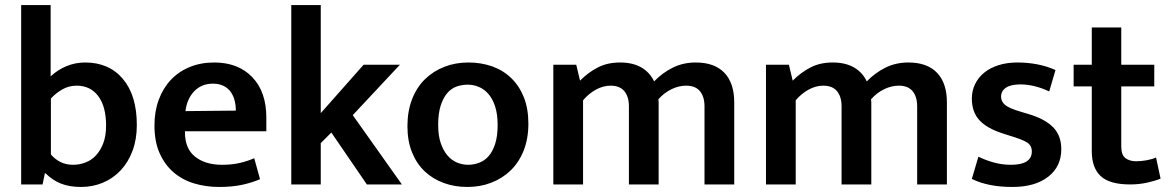

<svg xmlns="http://www.w3.org/2000/svg" viewBox="-20 -732 4642 762"><path d="M523 -236Q523 -179 506 -133.5Q489 -88 459 -56Q429 -24 388.5 -7Q348 10 302 10Q255 10 221.5 -3.5Q188 -17 161 -44H158L149 0H64V-712H181V-429Q209 -455 244 -469.5Q279 -484 318 -484Q413 -484 468 -418.5Q523 -353 523 -236ZM401 -234Q401 -309 370 -350.5Q339 -392 284 -392Q253 -392 227 -377Q201 -362 182 -341V-119Q198 -100 220 -89Q242 -78 270 -78Q295 -78 319 -87Q343 -96 361 -115.5Q379 -135 390 -164Q401 -193 401 -234Z M1037 -211H714V-207Q714 -142 754.5 -110Q795 -78 861 -78Q900 -78 930.5 -85Q961 -92 989 -104L1012 -21Q983 -8 943 1Q903 10 850 10Q797 10 750.5 -4Q704 -18 669 -48Q634 -78 613.5 -124Q593 -170 593 -234Q593 -290 610 -336Q627 -382 658 -415Q689 -448 733 -466Q777 -484 830 -484Q925 -484 981 -426Q1037 -368 1037 -265ZM916 -293Q916 -314 911 -333.5Q906 -353 895 -368Q884 -383 866.5 -391.5Q849 -400 825 -400Q780 -400 751 -370Q722 -340 716 -291Z M1253 -164V0H1136V-712H1253V-283L1423 -475H1567L1380 -275L1575 0H1436L1295 -206Z M2077 -241Q2077 -182 2058.5 -135Q2040 -88 2007 -56Q1974 -24 1930 -7Q1886 10 1835 10Q1784 10 1740.5 -6Q1697 -22 1665 -52.5Q1633 -83 1615 -128Q1597 -173 1597 -231Q1597 -291 1615.5 -338.5Q1634 -386 1667 -418Q1700 -450 1744 -467Q1788 -484 1839 -484Q1890 -484 1933.5 -468.5Q1977 -453 2009 -422Q2041 -391 2059 -346Q2077 -301 2077 -241ZM1955 -236Q1955 -279 1945 -309.5Q1935 -340 1918.5 -359Q1902 -378 1880.5 -387Q1859 -396 1836 -396Q1813 -396 1792 -388.5Q1771 -381 1755 -362.5Q1739 -344 1729 -313Q1719 -282 1719 -236Q1719 -194 1729 -164.5Q1739 -135 1755.5 -115.5Q1772 -96 1793.5 -87Q1815 -78 1838 -78Q1860 -78 1881.5 -86Q1903 -94 1919 -112Q1935 -130 1945 -160.5Q1955 -191 1955 -236Z M2294 0H2176V-475H2267L2282 -412Q2315 -445 2353 -464.5Q2391 -484 2441 -484Q2491 -484 2525 -464.5Q2559 -445 2576 -409Q2610 -444 2651 -464Q2692 -484 2741 -484Q2816 -484 2855 -443Q2894 -402 2894 -326V0H2776V-310Q2776 -348 2758 -370Q2740 -392 2703 -392Q2674 -392 2645 -378Q2616 -364 2593 -338Q2594 -331 2594 -325.5Q2594 -320 2594 -313V0H2476V-310Q2476 -348 2458 -370Q2440 -392 2403 -392Q2374 -392 2345.5 -376.5Q2317 -361 2294 -334Z M3138 0H3020V-475H3111L3126 -412Q3159 -445 3197 -464.5Q3235 -484 3285 -484Q3335 -484 3369 -464.5Q3403 -445 3420 -409Q3454 -444 3495 -464Q3536 -484 3585 -484Q3660 -484 3699 -443Q3738 -402 3738 -326V0H3620V-310Q3620 -348 3602 -370Q3584 -392 3547 -392Q3518 -392 3489 -378Q3460 -364 3437 -338Q3438 -331 3438 -325.5Q3438 -320 3438 -313V0H3320V-310Q3320 -348 3302 -370Q3284 -392 3247 -392Q3218 -392 3189.5 -376.5Q3161 -361 3138 -334Z M4144 -369Q4085 -397 4029 -397Q3992 -397 3972.5 -384Q3953 -371 3953 -348Q3953 -329 3969 -315.5Q3985 -302 4033 -288L4063 -279Q4127 -260 4159.5 -227Q4192 -194 4192 -140Q4192 -71 4140 -30.5Q4088 10 3998 10Q3901 10 3837 -22L3863 -110Q3892 -96 3924.5 -87Q3957 -78 3992 -78Q4075 -78 4075 -131Q4075 -155 4055.5 -167Q4036 -179 3989 -193L3958 -203Q3896 -223 3866.5 -255.5Q3837 -288 3837 -341Q3837 -372 3850 -398.5Q3863 -425 3886.5 -444Q3910 -463 3943.5 -473.5Q3977 -484 4018 -484Q4059 -484 4097.5 -476.5Q4136 -469 4169 -454Z M4561 -389H4430V-151Q4430 -117 4446.5 -104.5Q4463 -92 4489 -92Q4509 -92 4531 -96Q4553 -100 4568 -107L4586 -23Q4567 -15 4534.5 -7.5Q4502 0 4465 0Q4384 0 4348.5 -33Q4313 -66 4313 -132V-389H4241V-475H4313V-623H4430V-475H4561Z"/></svg>

Font: Mukta SemiBold
Style: Regular
Weight: 600
Designer: Girish Dalvi and Yashodeep Gholap
Foundry: Ek Type
Version: Version 2.538;PS 1.002;hotconv 16.6.51;makeotf.lib2.5.65220;